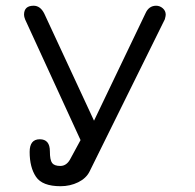

<svg xmlns="http://www.w3.org/2000/svg" viewBox="-20 -641 679 667"><path d="M306.6 -221.7 485.4 -594.7Q497.1 -621.1 522.5 -621.1Q535.2 -621.1 545.4 -612.3Q555.7 -603.5 555.7 -589.8Q555.7 -585.9 552.7 -574.2L291 -44.9Q279.3 -21.5 251.5 -7.8Q223.6 5.9 190.4 5.9Q127 5.9 105 -26.9Q83 -59.6 83 -113.3Q83 -157.2 118.2 -157.2Q153.3 -157.2 153.3 -115.2Q153.3 -85 161.1 -74.7Q168.9 -64.5 189.5 -64.5Q210 -64.5 222.7 -85.9L259.8 -154.3L67.4 -573.2Q63.5 -583 63.5 -589.8Q63.5 -621.1 96.7 -621.1Q120.1 -621.1 133.8 -593.8Z"/></svg>

Font: Jura
Style: DemiBold
Weight: 600
Version: Version 2.4